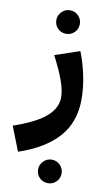

<svg xmlns="http://www.w3.org/2000/svg" viewBox="-143 -651 629 1109"><g transform="rotate(10 171.0 -97.0)"><path d="M-36 114Q97 68 154 17.5Q211 -33 211 -95Q211 -136 191 -192.5Q171 -249 129 -329L274 -378Q299 -315 314 -244Q329 -173 329 -104Q329 30 250.5 118Q172 206 20 257ZM152 337Q152 309 172.5 288.5Q193 268 221 268Q250 268 270 288.5Q290 309 290 337Q290 366 270 386Q250 406 221 406Q192 406 172 386Q152 366 152 337ZM106 -531Q106 -559 126.5 -579.5Q147 -600 175 -600Q204 -600 224 -579.5Q244 -559 244 -531Q244 -502 224 -482Q204 -462 175 -462Q146 -462 126 -482Q106 -502 106 -531Z"/></g></svg>

Font: FiraGOUPP
Style: Bold
Weight: 700
Designer: bBox Type
Foundry: bBox Type GmbH
Version: Version 1.001